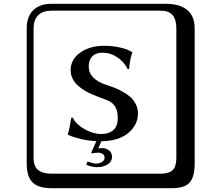

<svg xmlns="http://www.w3.org/2000/svg" viewBox="-20 -774 1140 1006"><path d="M496 26Q474 26 462 30L458 26L485 -35Q445 -36 408.5 -44.5Q372 -53 355 -60L338 -67L335 -70Q345 -100 353 -157L361 -158Q378 -123 422.5 -97.5Q467 -72 511 -72Q532 -72 548 -77.5Q564 -83 575 -93.5Q586 -104 591.5 -119Q597 -134 597 -154Q597 -177 593 -192.5Q589 -208 580.5 -220Q572 -232 559 -240Q546 -248 526 -255Q507 -262 492.5 -267.5Q478 -273 458.5 -281.5Q439 -290 425 -298.5Q411 -307 396 -319Q381 -331 371.5 -343.5Q362 -356 356 -372Q350 -388 350 -405Q350 -463 400.5 -498.5Q451 -534 524 -534Q568 -534 605 -526Q642 -518 657 -509L672 -501L673 -498Q662 -469 656 -412H649Q631 -449 595 -473.5Q559 -498 517 -498Q495 -498 478.5 -489.5Q462 -481 453.5 -464.5Q445 -448 445 -425Q445 -359 538 -329Q563 -321 582 -313.5Q601 -306 625.5 -292Q650 -278 665.5 -263.5Q681 -249 692 -227Q703 -205 703 -180Q703 -120 652.5 -77.5Q602 -35 511 -34L495 4Q501 2 514 2Q537 2 552 14.5Q567 27 567 48Q567 72 544.5 87Q522 102 487 102Q461 102 432 89L439 72Q467 83 483 83Q501 83 514.5 74.5Q528 66 528 52Q528 40 518.5 33Q509 26 496 26ZM249 -718Q204 -718 180 -694Q156 -670 156 -625V53Q156 97 179.5 116.5Q203 136 249 136H821Q866 136 885 117Q904 98 904 53V-625Q904 -671 884.5 -694.5Q865 -718 821 -718ZM1000 84Q1000 153 973.5 182.5Q947 212 881 212H249Q181 212 150.5 181.5Q120 151 120 84V-625Q120 -687 154 -720.5Q188 -754 249 -754H851Q921 -754 960.5 -722Q1000 -690 1000 -625Z"/></svg>

Font: Libertinus Keyboard
Style: Regular
Weight: 700
Designer: Philipp H. Poll
Foundry: Khaled Hosny
Version: Version 6.7